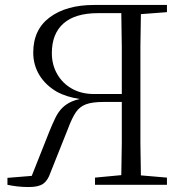

<svg xmlns="http://www.w3.org/2000/svg" viewBox="-20 -745 743 774"><path d="M10 0V-28L108 -36L179 -215Q192 -247 203.5 -270.5Q215 -294 231 -310Q247 -326 270 -336Q284 -342 301 -346Q249 -354 211 -374Q164 -401 139 -442Q114 -483 114 -533Q114 -626 181 -675.5Q248 -725 359 -725H653V-696L548 -688Q547 -624 546 -559Q546 -475 546 -390V-335Q546 -250 546 -167Q547 -103 548 -38L653 -29V0H363V-29L469 -39Q470 -103 471 -168Q471 -248 471 -334H397Q352 -334 326.5 -324.5Q301 -315 285.5 -292Q270 -269 254 -226L183 -48Q173 -18 154.5 -4.5Q136 9 96 9Q71 9 50 6.5Q29 4 10 0ZM469 -692H375Q283 -692 236 -650.5Q189 -609 189 -531Q189 -484 210.5 -446.5Q232 -409 270 -387.5Q308 -366 359 -366H471Q471 -471 471 -556Q470 -625 469 -692Z"/></svg>

Font: Early Summer Mincho Light
Style: Regular
Weight: 300
Designer: GuiWonder
Version: Version 1.002